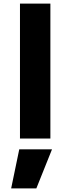

<svg xmlns="http://www.w3.org/2000/svg" viewBox="-20 -770 391 1067"><path d="M91 0V-750H260V0ZM42 277 87 60H269L182 277Z"/></svg>

Font: M PLUS 1p ExtraBold
Style: Regular
Weight: 800
Version: Version 1.062